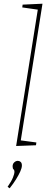

<svg xmlns="http://www.w3.org/2000/svg" viewBox="-20 -785 290 1035"><path d="M67 2 185 -741 191 -732 100 -745 102 -760 209 -765 91 -22 86 -29 176 -17 174 -2ZM32 230 21 222Q42 192 50 171.5Q58 151 58 142Q58 132 53 128Q48 124 48 112Q48 98 57 90Q66 82 76 82Q85 82 91.5 88Q98 94 98 107Q98 120 89.5 139Q81 158 66.5 181.5Q52 205 32 230Z"/></svg>

Font: Bitter Thin
Style: Italic
Weight: 100
Italic angle: -9°
Designer: Sol Matas, and Bitter project Authors
Foundry: Sol Matas
Version: Version 2.002